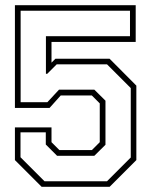

<svg xmlns="http://www.w3.org/2000/svg" viewBox="-20 -720 583 740"><path d="M140.5 0 37.5 -103V-229H178.5V-172L209 -141.5H334L364.5 -172V-321.5L334 -352H214L171 -304H37.5V-700H503V-558.5H178.5V-478.5L193.5 -493.5H402.5L505.5 -390V-103L402.5 0ZM151.5 -21.5H392.5L484 -113V-380.5L392.5 -472H198.5L162 -435.5H157V-580.5H481V-678.5H59.5V-326H162.5L207.5 -374.5H343.5L386.5 -332V-162L343.5 -119.5H200L156.5 -163V-210H59V-114Z"/></svg>

Font: Tourney ExtraLight
Style: Regular
Weight: 250
Designer: Tyler Finck
Foundry: Etcetera Type Co
Version: Version 1.015